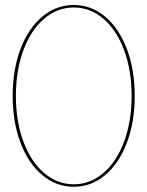

<svg xmlns="http://www.w3.org/2000/svg" viewBox="-20 -732 580 755"><path d="M60.5 -170.9Q29.8 -252.4 29.8 -355Q29.8 -457.5 60.5 -539.1Q91.3 -620.6 146.2 -666.5Q201.2 -712.4 270 -712.4Q338.9 -712.4 393.6 -666.5Q448.2 -620.6 479 -539.1Q509.8 -457.5 509.8 -355Q509.8 -252.4 479 -170.9Q448.2 -89.4 393.6 -43.5Q338.9 2.4 270 2.4Q201.2 2.4 146.2 -43.5Q91.3 -89.4 60.5 -170.9ZM71.8 -533.9Q42.5 -454.6 42.5 -355Q42.5 -255.4 71.8 -176Q101.1 -96.7 153.1 -52Q205.1 -7.3 270 -7.3Q335 -7.3 387 -52Q439 -96.7 468.3 -176Q497.6 -255.4 497.6 -355Q497.6 -454.6 468.3 -533.9Q439 -613.3 387 -658Q335 -702.6 270 -702.6Q205.1 -702.6 153.1 -658Q101.1 -613.3 71.8 -533.9Z"/></svg>

Font: Znikomit
Style: Regular
Weight: 100
Designer: gluk
Foundry: gluk
Version: Version 0.53